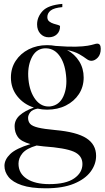

<svg xmlns="http://www.w3.org/2000/svg" viewBox="-20 -760 551 1012"><path d="M228 -182Q202.5 -182 178.5 -187.5Q150 -182.5 139 -167.8Q128 -153 128 -139Q128 -119.5 139 -107.2Q150 -95 180.8 -87.5Q211.5 -80 271.5 -74.5Q384 -64.5 435.2 -31.5Q486.5 1.5 486.5 61.5Q486.5 106 457.5 145Q428.5 184 369.8 208.2Q311 232.5 221.5 232.5Q143 232.5 95 216.2Q47 200 25.2 173Q3.5 146 3.5 114Q3.5 81.5 33.8 52Q64 22.5 140.5 -0.5Q91 -14 74 -38Q57 -62 57 -94.5Q57 -128 84 -152.2Q111 -176.5 158.5 -193Q104.5 -210.5 71 -252.8Q37.5 -295 37.5 -351.5Q37.5 -401 62.8 -439.5Q88 -478 131.2 -500Q174.5 -522 228 -522Q251 -522 273 -518Q338.5 -513 379 -514Q419.5 -515 442 -519Q464.5 -523 475.2 -526.5Q486 -530 492.5 -530Q511 -530 511 -503Q511 -472.5 495 -456Q479 -439.5 461.5 -439.5Q449 -439.5 435 -450.2Q421 -461 397.5 -474.5Q374 -488 333.5 -496.5Q374 -474.5 397.5 -436.8Q421 -399 421 -351.5Q421 -302.5 396 -264.2Q371 -226 327.5 -204Q284 -182 228 -182ZM244.5 -199Q292.5 -205 314 -252Q335.5 -299 328 -364Q321 -431.5 290.5 -470.2Q260 -509 211.5 -505Q167.5 -500.5 145.5 -453Q123.5 -405.5 130 -341Q136.5 -275.5 167.2 -235.2Q198 -195 244.5 -199ZM77.5 102.5Q77.5 154 121.2 182.2Q165 210.5 239.5 210.5Q327.5 210.5 371 180.2Q414.5 150 414.5 104.5Q414.5 59.5 369 39.5Q323.5 19.5 209.5 11.5Q190 9.5 173 7Q119.5 22.5 98.5 47.8Q77.5 73 77.5 102.5ZM296.5 -621Q296.5 -595 279.8 -579.2Q263 -563.5 236.5 -563.5Q210.5 -563.5 193 -582.2Q175.5 -601 175.5 -631.5Q175.5 -670 204.2 -701.5Q233 -733 308.5 -739.5V-722.5Q264.5 -718.5 247 -704.5Q229.5 -690.5 229.5 -670Q229.5 -655 239.5 -647Q249.5 -639 263 -635Q276.5 -631 286.5 -628.2Q296.5 -625.5 296.5 -621Z"/></svg>

Font: Newsreader 72pt
Style: Regular
Weight: 400
Designer: Hugues Gentile
Foundry: Production Type
Version: Version 1.003; ttfautohint (v1.8.3)